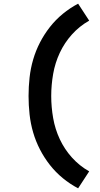

<svg xmlns="http://www.w3.org/2000/svg" viewBox="-20 -861 540 1042"><path d="M404 161Q360 138 321 106Q282 74 251 34.5Q220 -5 197 -49.5Q174 -94 160 -142Q146 -190 140.5 -240Q135 -290 135 -340Q135 -390 140.5 -440Q146 -490 160 -538Q174 -586 197 -630.5Q220 -675 251 -714.5Q282 -754 321 -786Q360 -818 404 -841L464 -749Q411 -719 370.5 -674Q330 -629 304.5 -574.5Q279 -520 268.5 -460Q258 -400 258 -340Q258 -280 268.5 -220Q279 -160 304.5 -105.5Q330 -51 370.5 -6Q411 39 464 69Z"/></svg>

Font: iosevka_custom_sans_ss08 XBd
Style: Regular
Weight: 800
Designer: Belleve Invis
Foundry: Belleve Invis
Version: Version 10.3.0; ttfautohint (v1.8.3)